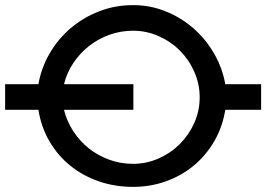

<svg xmlns="http://www.w3.org/2000/svg" viewBox="-20 -726 1040 750"><path d="M1000 -297H860Q849 -229 816.5 -173.5Q784 -118 736 -78.5Q688 -39 627.5 -17.5Q567 4 500 4Q429 4 366.5 -17.5Q304 -39 255 -78.5Q206 -118 173.5 -173.5Q141 -229 130 -297H0V-397H130Q141 -460 173.5 -516.5Q206 -573 255 -615Q304 -657 366.5 -681.5Q429 -706 500 -706Q567 -706 627.5 -681.5Q688 -657 736 -615Q784 -573 816.5 -516.5Q849 -460 860 -397H1000ZM760 -346Q760 -398 739 -445.5Q718 -493 682.5 -528.5Q647 -564 599.5 -585Q552 -606 500 -606Q451 -606 407 -590Q363 -574 327.5 -546Q292 -518 266.5 -480Q241 -442 230 -397H501V-297H230Q241 -252 266.5 -213Q292 -174 327.5 -146Q363 -118 407 -102Q451 -86 500 -86Q552 -86 599.5 -107Q647 -128 682.5 -163.5Q718 -199 739 -246Q760 -293 760 -346Z"/></svg>

Font: Railway
Style: Regular
Weight: 400
Version: 1.000